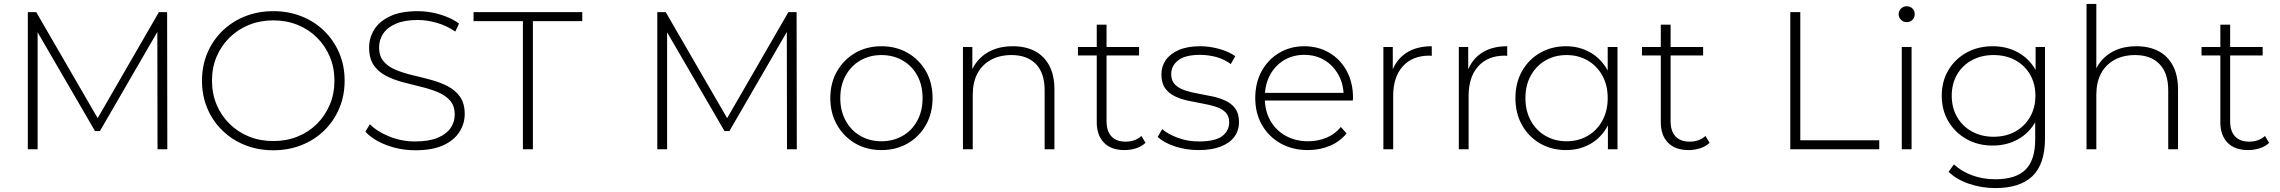

<svg xmlns="http://www.w3.org/2000/svg" viewBox="-20 -762 11635 980"><path d="M122 0V-700H165L490 -139H467L791 -700H833L834 0H784L783 -623H797L490 -93H465L157 -623H172V0Z M1375 5Q1297 5 1230.5 -21.5Q1164 -48 1114.5 -96.5Q1065 -145 1038 -209.5Q1011 -274 1011 -350Q1011 -426 1038 -490.5Q1065 -555 1114.5 -603.5Q1164 -652 1230.5 -678.5Q1297 -705 1375 -705Q1453 -705 1519.5 -678.5Q1586 -652 1635 -604Q1684 -556 1711.5 -491.5Q1739 -427 1739 -350Q1739 -273 1711.5 -208.5Q1684 -144 1635 -96Q1586 -48 1519.5 -21.5Q1453 5 1375 5ZM1375 -42Q1442 -42 1499 -65Q1556 -88 1598 -130Q1640 -172 1663.5 -228Q1687 -284 1687 -350Q1687 -417 1663.5 -472.5Q1640 -528 1598 -570Q1556 -612 1499 -635Q1442 -658 1375 -658Q1308 -658 1251 -635Q1194 -612 1151.5 -570Q1109 -528 1085.5 -472.5Q1062 -417 1062 -350Q1062 -284 1085.5 -228Q1109 -172 1151.5 -130Q1194 -88 1251 -65Q1308 -42 1375 -42Z M2100 5Q2022 5 1952.5 -21.5Q1883 -48 1845 -90L1868 -128Q1904 -91 1966.5 -65.5Q2029 -40 2099 -40Q2169 -40 2213.5 -58.5Q2258 -77 2279.5 -108Q2301 -139 2301 -177Q2301 -222 2277 -249Q2253 -276 2214 -292Q2175 -308 2129 -319Q2083 -330 2036 -342.5Q1989 -355 1950 -375Q1911 -395 1887.5 -429.5Q1864 -464 1864 -519Q1864 -569 1890 -611Q1916 -653 1971 -679Q2026 -705 2112 -705Q2170 -705 2226.5 -688Q2283 -671 2323 -642L2304 -601Q2260 -631 2209.5 -645.5Q2159 -660 2112 -660Q2045 -660 2001 -641Q1957 -622 1936 -590.5Q1915 -559 1915 -520Q1915 -475 1938.5 -448Q1962 -421 2001 -405Q2040 -389 2087 -378Q2134 -367 2180 -354.5Q2226 -342 2265 -322Q2304 -302 2328 -268Q2352 -234 2352 -180Q2352 -131 2325 -88.5Q2298 -46 2242.5 -20.5Q2187 5 2100 5Z M2649 0V-654H2397V-700H2952V-654H2700V0Z M3335 0V-700H3378L3703 -139H3680L4004 -700H4046L4047 0H3997L3996 -623H4010L3703 -93H3678L3370 -623H3385V0Z M4479 4Q4404 4 4345.5 -30Q4287 -64 4252.5 -124Q4218 -184 4218 -261Q4218 -339 4252.5 -398.5Q4287 -458 4345.5 -492Q4404 -526 4479 -526Q4554 -526 4613 -492Q4672 -458 4706 -398.5Q4740 -339 4740 -261Q4740 -184 4706 -124Q4672 -64 4613 -30Q4554 4 4479 4ZM4479 -41Q4539 -41 4587 -68.5Q4635 -96 4662 -146Q4689 -196 4689 -261Q4689 -327 4662 -376.5Q4635 -426 4587 -453.5Q4539 -481 4479 -481Q4419 -481 4371.5 -453.5Q4324 -426 4296.5 -376.5Q4269 -327 4269 -261Q4269 -196 4296.5 -146Q4324 -96 4371.5 -68.5Q4419 -41 4479 -41Z M5150 -526Q5214 -526 5261.5 -501.5Q5309 -477 5335.5 -427.5Q5362 -378 5362 -305V0H5312V-301Q5312 -389 5267.5 -435Q5223 -481 5143 -481Q5082 -481 5037 -456Q4992 -431 4968.5 -386Q4945 -341 4945 -278V0H4895V-522H4943V-377L4936 -393Q4960 -455 5015 -490.5Q5070 -526 5150 -526Z M5720 4Q5651 4 5614.5 -34Q5578 -72 5578 -138V-636H5628V-143Q5628 -93 5653 -66Q5678 -39 5725 -39Q5774 -39 5806 -68L5827 -33Q5807 -14 5778.5 -5Q5750 4 5720 4ZM5482 -479V-522H5794V-479Z M6098 4Q6033 4 5976.5 -15Q5920 -34 5889 -63L5912 -103Q5942 -77 5992 -58.5Q6042 -40 6100 -40Q6182 -40 6218 -67Q6254 -94 6254 -138Q6254 -170 6235.5 -188.5Q6217 -207 6186 -217Q6155 -227 6118 -233.5Q6081 -240 6044 -248Q6007 -256 5976 -271Q5945 -286 5926.5 -312.5Q5908 -339 5908 -383Q5908 -423 5930 -455Q5952 -487 5996 -506.5Q6040 -526 6106 -526Q6155 -526 6204.5 -512Q6254 -498 6285 -475L6262 -435Q6229 -460 6188 -471Q6147 -482 6105 -482Q6029 -482 5993.5 -454Q5958 -426 5958 -384Q5958 -351 5976.5 -331.5Q5995 -312 6026 -301.5Q6057 -291 6094 -284.5Q6131 -278 6168 -270Q6205 -262 6236 -247.5Q6267 -233 6285.5 -207.5Q6304 -182 6304 -139Q6304 -96 6280.5 -64Q6257 -32 6211 -14Q6165 4 6098 4Z M6656 4Q6577 4 6516.5 -30Q6456 -64 6421.5 -124Q6387 -184 6387 -261Q6387 -339 6419.5 -398.5Q6452 -458 6509 -492Q6566 -526 6637 -526Q6708 -526 6764.5 -493Q6821 -460 6853.5 -400.5Q6886 -341 6886 -263Q6886 -260 6885.5 -256.5Q6885 -253 6885 -249H6424V-288H6858L6838 -269Q6839 -330 6812.5 -378.5Q6786 -427 6741 -454.5Q6696 -482 6637 -482Q6579 -482 6533.5 -454.5Q6488 -427 6462 -378.5Q6436 -330 6436 -268V-259Q6436 -195 6464.5 -145.5Q6493 -96 6543 -68.5Q6593 -41 6657 -41Q6707 -41 6750.5 -59Q6794 -77 6824 -114L6853 -81Q6819 -39 6767.5 -17.5Q6716 4 6656 4Z M7041 0V-522H7089V-379L7084 -395Q7106 -458 7158 -492Q7210 -526 7288 -526V-477Q7285 -477 7282 -477.5Q7279 -478 7276 -478Q7189 -478 7140 -423.5Q7091 -369 7091 -272V0Z M7426 0V-522H7474V-379L7469 -395Q7491 -458 7543 -492Q7595 -526 7673 -526V-477Q7670 -477 7667 -477.5Q7664 -478 7661 -478Q7574 -478 7525 -423.5Q7476 -369 7476 -272V0Z M7973 4Q7900 4 7841.5 -29.5Q7783 -63 7749 -123Q7715 -183 7715 -261Q7715 -340 7749 -399.5Q7783 -459 7841.5 -492.5Q7900 -526 7973 -526Q8042 -526 8097.5 -494Q8153 -462 8185.5 -403Q8218 -344 8218 -261Q8218 -180 8186 -120Q8154 -60 8098.5 -28Q8043 4 7973 4ZM7976 -41Q8036 -41 8083.5 -68.5Q8131 -96 8158.5 -146Q8186 -196 8186 -261Q8186 -327 8158.5 -376.5Q8131 -426 8083.5 -453.5Q8036 -481 7976 -481Q7916 -481 7868.5 -453.5Q7821 -426 7793.5 -376.5Q7766 -327 7766 -261Q7766 -196 7793.5 -146Q7821 -96 7868.5 -68.5Q7916 -41 7976 -41ZM8187 0V-171L8196 -262L8186 -353V-522H8236V0Z M8599 4Q8530 4 8493.5 -34Q8457 -72 8457 -138V-636H8507V-143Q8507 -93 8532 -66Q8557 -39 8604 -39Q8653 -39 8685 -68L8706 -33Q8686 -14 8657.5 -5Q8629 4 8599 4ZM8361 -479V-522H8673V-479Z M9118 0V-700H9169V-46H9572V0Z M9687 0V-522H9737V0ZM9712 -649Q9695 -649 9683 -661Q9671 -673 9671 -689Q9671 -706 9683 -718Q9695 -730 9712 -730Q9730 -730 9741.5 -718.5Q9753 -707 9753 -690Q9753 -673 9741.5 -661Q9730 -649 9712 -649Z M10165 198Q10094 198 10030 176Q9966 154 9926 115L9953 77Q9992 113 10046.5 133Q10101 153 10164 153Q10269 153 10318.5 104Q10368 55 10368 -50V-195L10378 -273L10370 -351V-522H10418V-56Q10418 75 10354.5 136.5Q10291 198 10165 198ZM10151 -19Q10077 -19 10018.5 -51.5Q9960 -84 9925.5 -141.5Q9891 -199 9891 -273Q9891 -348 9925.5 -405Q9960 -462 10018.5 -494Q10077 -526 10151 -526Q10222 -526 10278.5 -495.5Q10335 -465 10368 -408.5Q10401 -352 10401 -273Q10401 -195 10368 -138Q10335 -81 10278.5 -50Q10222 -19 10151 -19ZM10155 -64Q10218 -64 10266 -90.5Q10314 -117 10341.5 -164.5Q10369 -212 10369 -273Q10369 -335 10341.5 -382Q10314 -429 10266 -455Q10218 -481 10155 -481Q10094 -481 10045.5 -455Q9997 -429 9969.5 -382Q9942 -335 9942 -273Q9942 -212 9969.5 -164.5Q9997 -117 10045.5 -90.5Q10094 -64 10155 -64Z M10885 -526Q10949 -526 10996.5 -501.5Q11044 -477 11070.5 -427.5Q11097 -378 11097 -305V0H11047V-301Q11047 -389 11002.5 -435Q10958 -481 10878 -481Q10817 -481 10772 -456Q10727 -431 10703.5 -386Q10680 -341 10680 -278V0H10630V-742H10680V-377L10671 -393Q10695 -455 10750 -490.5Q10805 -526 10885 -526Z M11455 4Q11386 4 11349.5 -34Q11313 -72 11313 -138V-636H11363V-143Q11363 -93 11388 -66Q11413 -39 11460 -39Q11509 -39 11541 -68L11562 -33Q11542 -14 11513.5 -5Q11485 4 11455 4ZM11217 -479V-522H11529V-479Z"/></svg>

Font: MOST Montserrat Light
Style: Regular
Weight: 300
Designer: Julieta Ulanovsky
Foundry: Julieta Ulanovsky
Version: Version 8.000;March 11, 2024;FontCreator 15.0.0.2926 64-bit